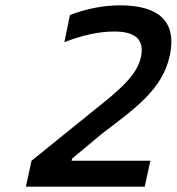

<svg xmlns="http://www.w3.org/2000/svg" viewBox="-20 -699 662 719"><path d="M543 -97H248L250 -105L359 -196C484 -292 589 -363 616 -492C642 -614 580 -679 430 -679C369 -679 306 -667 242 -643L221 -541C287 -567 351 -581 408 -581C488 -581 521 -550 508 -486C494 -420 434 -367 337 -290L98 -97L77 0H522Z"/></svg>

Font: LT Wave Mono Medium
Style: Italic
Weight: 500
Designer: Daniel Lyons
Version: Version 2.5 (Glyphs App)